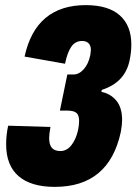

<svg xmlns="http://www.w3.org/2000/svg" viewBox="-20 -720 533 750"><path d="M4 -156Q4 -194 12 -229L177 -224Q172 -196 172 -181Q172 -154 183 -142Q194 -130 216 -130Q241 -130 259 -153Q277 -176 285 -212Q289 -231 289 -248Q289 -270 278.5 -279Q268 -288 242 -288H214L243 -429H267Q289 -429 307.5 -450Q326 -471 333 -506Q335 -520 335 -525Q335 -542 326 -551Q317 -560 301 -560Q274 -560 258.5 -537.5Q243 -515 234 -471L76 -499Q98 -600 158 -650Q218 -700 315 -700Q403 -700 448 -660Q493 -620 493 -546Q493 -515 486 -483Q468 -398 378 -369L376 -361Q410 -355 433.5 -328Q457 -301 457 -251Q457 -233 452 -205Q406 10 194 10Q101 10 52.5 -32Q4 -74 4 -156Z"/></svg>

Font: Decalotype Black Italic
Style: Regular
Weight: 900
Italic angle: -12°
Designer: Alfredo Marco Pradil
Foundry: Alfredo Marco Pradil
Version: Version 1.0